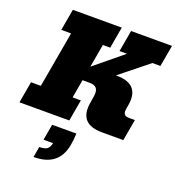

<svg xmlns="http://www.w3.org/2000/svg" viewBox="-205 -926 1297 1419"><g transform="rotate(20 443.5 -216.0)"><path d="M-15.1 0 14.6 -168.5H91.8L169.4 -608.9H92.3L122.1 -777.3H506.8L477.1 -608.9H419.4L387.2 -426.8L608.9 -608.9H550.3L580.1 -777.3H901.9L872.1 -608.9H809.1L586.9 -430.7H593.8Q685.5 -430.7 724.1 -387Q762.7 -343.3 749 -260.7L743.2 -225.1Q738.3 -195.3 747.8 -181.9Q757.3 -168.5 786.1 -168.5H831.5L801.8 0H634.3Q449.7 0 478 -174.8L486.8 -230Q493.7 -273.9 477.8 -293.5Q461.9 -313 424.3 -313H367.2L341.8 -168.5H406.7L377 0ZM220.7 344.2 235.4 261.2V260.3Q279.3 260.3 297.4 245.8Q315.4 231.4 321.3 198.7H246.6L269 73.2H459.5Q457.5 104.5 455.6 124.8Q453.6 145 449.7 165.5Q434.1 253.9 377.7 299.1Q321.3 344.2 220.7 344.2Z"/></g></svg>

Font: Bevan
Style: Italic
Weight: 400
Italic angle: -10°
Designer: Vernon Adams
Foundry: Vernon Adams
Version: Version 2.100; ttfautohint (v1.8.3)